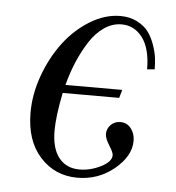

<svg xmlns="http://www.w3.org/2000/svg" viewBox="-42 -507 512 559"><g transform="rotate(5 214.0 -228.0)"><path d="M400.9 -321.8 378.9 -319.8Q378.9 -379.9 355.2 -411.9Q331.5 -443.8 293.9 -443.8Q267.1 -443.8 243.2 -427.5Q219.2 -411.1 201.2 -383.1Q183.1 -355 169.4 -323Q155.8 -291 146 -253.9H312L305.2 -230H140.1Q126 -160.6 126 -119.1Q126 -66.9 147.7 -39.6Q169.4 -12.2 208 -12.2Q239.7 -12.2 270.3 -27.6Q300.8 -43 300.8 -62Q300.8 -70.3 288.3 -89.8Q275.9 -109.4 275.9 -122.1Q275.9 -137.7 287.1 -148.9Q298.3 -160.2 314.9 -160.2Q334.5 -160.2 346.2 -145Q357.9 -129.9 357.9 -108.9Q357.9 -64.5 311.5 -26.1Q265.1 12.2 204.1 12.2Q138.2 12.2 95 -35.4Q51.8 -83 51.8 -165Q51.8 -218.8 71.5 -273.4Q91.3 -328.1 123.3 -370.8Q155.3 -413.6 199.2 -440.7Q243.2 -467.8 288.1 -467.8Q316.4 -467.8 337.9 -456.5Q359.4 -445.3 370.8 -429.4Q382.3 -413.6 389.6 -392.3Q397 -371.1 398.9 -354.5Q400.9 -337.9 400.9 -321.8Z"/></g></svg>

Font: Flanker Steampunk
Style: Italic
Weight: 400
Italic angle: -12°
Designer: Alexey Kryukov, Leonardo Di Lena
Foundry: Alexey Kryukov, Leonardo Di Lena
Version: 1.210